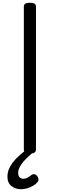

<svg xmlns="http://www.w3.org/2000/svg" viewBox="-20 -1100 434 1393"><path d="M197 14Q175 14 164 7Q153 0 153 -14V-1053Q153 -1067 164 -1073.5Q175 -1080 197 -1080Q219 -1080 230 -1073.5Q241 -1067 241 -1053V-14Q241 0 230 7Q219 14 197 14ZM133 273Q93 273 63.5 250Q34 227 34 182Q34 155 43.5 130Q53 105 70.5 81.5Q88 58 114 34Q140 10 174 -16L236 -17V-8Q213 11 191 31Q169 51 151 71.5Q133 92 122.5 113Q112 134 112 153Q112 176 122.5 186.5Q133 197 149 197Q164 197 177 190.5Q190 184 209 169Q216 164 226 163.5Q236 163 246 173Q256 182 258.5 195Q261 208 256 216Q244 233 222 246.5Q200 260 176.5 266.5Q153 273 133 273Z"/></svg>

Font: Playwrite AR
Style: Regular
Weight: 400
Designer: Veronika Burian, José Scaglione
Foundry: TypeTogether
Version: Version 1.002